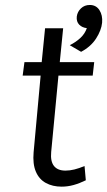

<svg xmlns="http://www.w3.org/2000/svg" viewBox="-20 -722 421 754"><path d="M222 11Q186.5 11 160 -3.5Q133.5 -18 120.8 -48Q108 -78 112 -124L141 -440.5L161.5 -425H69L76 -478H166.5L141.5 -455.5L157 -611H228L212.5 -455.5L192.5 -478H350L344 -425H186.5L211 -440.5L181 -125Q177.5 -88.5 192 -70.2Q206.5 -52 237 -52Q254 -52 272.2 -56.5Q290.5 -61 312 -70L317 -14Q292.5 -2 269.2 4.5Q246 11 222 11ZM298.5 -518.5 254 -544.5Q278 -556.5 295.8 -573Q313.5 -589.5 321 -611.5Q302.5 -613.5 291 -625.2Q279.5 -637 281.5 -657Q284 -676 298 -689.2Q312 -702.5 332.5 -702.5Q357.5 -702.5 370.5 -682.2Q383.5 -662 381 -633Q378 -603 357.5 -571Q337 -539 298.5 -518.5Z"/></svg>

Font: Karla
Style: Italic
Weight: 400
Italic angle: -8°
Designer: Jonathan Pinhorn
Version: Version 2.004;gftools[0.9.33]